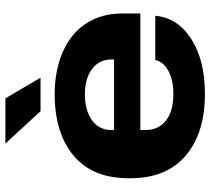

<svg xmlns="http://www.w3.org/2000/svg" viewBox="-54 -714 778 710"><g transform="rotate(-90 335.0 -359.0)"><path d="M278.8 -598.1 159.2 -728H326.2L402.8 -598.1ZM342.8 9.8Q197.8 9.8 114.3 -61.5Q30.8 -132.8 30.8 -266.1V-272Q30.8 -406.2 114.7 -476.1Q198.7 -545.9 342.8 -545.9Q405.8 -545.9 459.7 -529.8Q513.7 -513.7 554 -482.9Q594.2 -452.1 617.2 -404.3Q640.1 -356.4 640.1 -296.9V-229H209V-210.9Q209 -162.1 243.9 -134.5Q278.8 -106.9 342.8 -106.9Q394 -106.9 428.2 -125.5Q462.4 -144 467.8 -173.8H631.8Q624.5 -91.3 545.9 -40.8Q467.3 9.8 342.8 9.8ZM209 -335V-326.2H470.2V-335Q470.2 -381.3 434.8 -407.7Q399.4 -434.1 340.8 -434.1Q282.2 -434.1 245.6 -408Q209 -381.8 209 -335Z"/></g></svg>

Font: Hubot Sans Expanded
Style: Bold
Weight: 700
Width: 7
Designer: Deni Anggara
Foundry: GitHub
Version: Version 1.001;gftools[0.9.31]